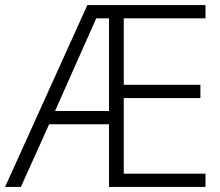

<svg xmlns="http://www.w3.org/2000/svg" viewBox="-21 -734 863 754"><path d="M786 0H407V-246H172L61 0H-1L322 -714H786V-662H465V-401H766V-349H465V-52H786ZM195 -298H407V-662H357Z"/></svg>

Font: RS Noto Sans Light
Style: Regular
Weight: 300
Designer: Monotype Design Team
Foundry: Monotype Imaging Inc.
Version: Version 3.10